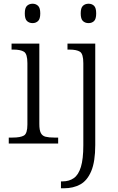

<svg xmlns="http://www.w3.org/2000/svg" viewBox="-20 -770 635 1030"><path d="M155 -646Q137 -646 125 -657Q113 -668 113 -698Q113 -728 125 -739Q137 -750 155 -750Q172 -750 184 -739Q196 -728 196 -698Q196 -668 184 -657Q172 -646 155 -646ZM27 0V-32H47Q90 -32 108.5 -43Q127 -54 127 -102V-431Q127 -481 108.5 -492.5Q90 -504 52 -504H42V-536H191V-105Q191 -72 199 -56.5Q207 -41 224.5 -36.5Q242 -32 271 -32H292V0ZM455 -646Q437 -646 425 -657Q413 -668 413 -698Q413 -728 425 -739Q437 -750 455 -750Q473 -750 484.5 -739Q496 -728 496 -698Q496 -668 484.5 -657Q473 -646 455 -646ZM307 240V203H316Q351 203 376 185.5Q401 168 414 125.5Q427 83 427 9V-431Q427 -481 409 -492.5Q391 -504 352 -504H342V-536H491V8Q491 97 469.5 148Q448 199 410.5 219.5Q373 240 323 240Z"/></svg>

Font: Noto Serif Tamil Light
Style: Regular
Weight: 300
Designer: Indian Type Foundry, Tom Grace, and the Monotype Design Team
Foundry: Monotype Imaging Inc.
Version: Version 2.004; ttfautohint (v1.8.4.7-5d5b)